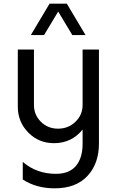

<svg xmlns="http://www.w3.org/2000/svg" viewBox="-20 -770 634 1046"><path d="M297 -707 374 -579H446L344 -750H250L148 -579H220ZM519 -500H430V-198C430 -162 417 -131.5 391 -106.5C365 -81.5 333.3 -69 296 -69C259.3 -69 228.3 -81.5 203 -106.5C177.7 -131.5 165 -162 165 -198V-500H77V-189C77 -133.7 96 -86.7 134 -48C172 -9.3 218.7 10 274 10C338 10 390 -14.7 430 -64V13C430 65 417.8 105.3 393.5 134C369.2 162.7 333 177 285 177C214.3 177 154 155.3 104 112V208C153.3 240 211.3 256 278 256C355.3 256 414.8 233.5 456.5 188.5C498.2 143.5 519 85 519 13Z"/></svg>

Font: Orkney
Style: Regular
Weight: 400
Designer: Samuel Oakes and Alfredo Marco Pradil
Foundry: Alfredo Marco Pradil
Version: 1.0; ttfautohint (v1.5)